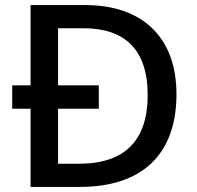

<svg xmlns="http://www.w3.org/2000/svg" viewBox="-20 -734 773 754"><path d="M316 -714H100V-399H28V-307H100V0H294C533 0 673 -123 673 -364C673 -593 533 -714 316 -714ZM309 -623C468 -623 560 -541 560 -361C560 -182 470 -91 290 -91H208V-307H368V-399H208V-623Z"/></svg>

Font: Noto Sans Devanagari UI Medium
Style: Regular
Weight: 500
Designer: Jelle Bosma - Monotype Design Team
Foundry: Monotype Imaging Inc.
Version: Version 2.004